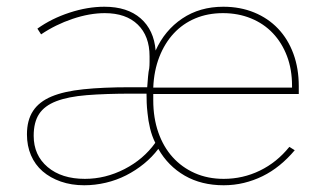

<svg xmlns="http://www.w3.org/2000/svg" viewBox="-20 -545 972 570"><path d="M230 5Q262 5 294 -2.5Q326 -10 354.5 -24.5Q383 -39 407.5 -59Q432 -79 450 -103Q479 -52 528.5 -23.5Q578 5 644 5Q675 5 704 -2Q733 -9 759.5 -22Q786 -35 810 -54.5Q834 -74 855 -99L839 -109Q802 -63 751.5 -38.5Q701 -14 644 -14Q597 -14 558.5 -31Q520 -48 492.5 -78.5Q465 -109 450 -152Q435 -195 435 -247V-266H867V-289Q867 -342 851 -385.5Q835 -429 805.5 -460Q776 -491 734.5 -508Q693 -525 643 -525Q573 -525 521 -490Q469 -455 442 -395Q437 -456 397.5 -490.5Q358 -525 290 -525Q240 -525 186.5 -507.5Q133 -490 91 -460L102 -443Q145 -472 195.5 -489Q246 -506 291 -506Q354 -506 389 -472Q424 -438 424 -378Q424 -373 424 -361.5Q424 -350 423 -342Q421 -334 419.5 -317.5Q418 -301 417 -286H365Q286 -286 228 -280Q170 -274 133 -258.5Q96 -243 78 -215.5Q60 -188 60 -146Q60 -112 72 -84Q84 -56 106.5 -36.5Q129 -17 160.5 -6Q192 5 230 5ZM435 -285Q437 -335 453 -376Q469 -417 496 -446Q523 -475 560 -490.5Q597 -506 642 -506Q687 -506 725 -490.5Q763 -475 790 -446.5Q817 -418 832 -378.5Q847 -339 847 -290V-285ZM441 -121Q406 -72 349.5 -43Q293 -14 232 -14Q163 -14 121.5 -49Q80 -84 80 -142Q80 -182 96 -206.5Q112 -231 147 -244.5Q182 -258 237.5 -262.5Q293 -267 372 -267H415Q415 -254 415.5 -240Q416 -226 418 -209Q420 -187 425.5 -164Q431 -141 441 -121Z"/></svg>

Font: Fixel Variable
Style: Regular
Weight: 100
Width: 3
Designer: AlfaBravo + MacPaw
Foundry: Kyrylo Tkachov, Marchela Mozhyna, Serhii Makarenko, Maria Weinstein, Zakhar Kryvoshyya
Version: Version 1.211